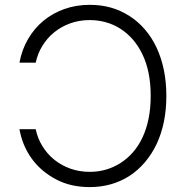

<svg xmlns="http://www.w3.org/2000/svg" viewBox="-20 -757 766 787"><path d="M347.7 -737.2Q394.9 -737.2 435 -725.7Q475.1 -714.1 510.7 -691.4Q546.2 -668.7 574.2 -636Q602.3 -603.3 621.8 -561.8Q641.3 -520.2 651.6 -470.5Q661.9 -420.8 661.9 -363.6Q661.9 -251.8 621.8 -166.2Q601.6 -124.3 573.5 -91.4Q545.5 -58.6 510.7 -36Q475.9 -13.5 434.8 -1.8Q393.8 9.9 347.7 9.9Q269.5 9.9 209.9 -21.7Q148.4 -54 110.3 -106.5Q72.1 -159.1 59.7 -227.3H126.4Q134.2 -190 153.8 -158Q173.3 -126.1 202.2 -102.6Q231.2 -79.2 268.1 -65.9Q305 -52.6 347.7 -52.6Q416.5 -52.6 473.4 -88.4Q501.8 -106.5 524.9 -132.8Q547.9 -159.1 564.1 -193.5Q580.3 -228 589 -270.6Q597.7 -313.2 597.7 -363.6Q597.7 -464.1 563.9 -534.1Q547.2 -568.9 524.3 -595.2Q501.4 -621.4 473.5 -639.2Q445.7 -657 413.9 -665.8Q382.1 -674.7 347.7 -674.7Q305 -674.7 268.1 -661.4Q231.2 -648.1 202.2 -624.6Q173.3 -601.2 153.8 -569.2Q134.2 -537.3 126.4 -500H59.7Q69.6 -553.6 95.2 -597.3Q120.7 -641 158.4 -672.1Q196 -703.1 244.3 -720.2Q292.6 -737.2 347.7 -737.2Z"/></svg>

Font: Inter P Light
Style: Regular
Weight: 300
Designer: Rasmus Andersson
Foundry: rsms
Version: Version 3.018;git-588b23468